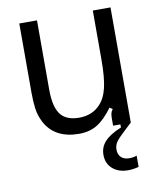

<svg xmlns="http://www.w3.org/2000/svg" viewBox="-86 -620 750 908"><g transform="rotate(-10 289.0 -166.5)"><path d="M507 0Q497 10 481 24Q444 58 431 75Q418 92 418 115Q418 138 432 151.5Q446 165 471 165Q490 165 507 159V213Q479 220 456 220Q410 220 381.5 195Q353 170 353 128Q353 91 378 64Q403 37 457 15V0H422V-36Q422 -50 424.5 -59.5Q427 -69 434 -78L420 -87Q382 -35 345 -12.5Q308 10 258 10Q141 10 95 -77Q78 -110 73.5 -144.5Q69 -179 69 -220V-553H154V-220Q154 -132 186 -96Q214 -65 271 -65Q334 -65 372 -106Q399 -134 410.5 -183Q422 -232 422 -317V-553H507Z"/></g></svg>

Font: Open Sauce Sans
Style: Regular
Weight: 400
Designer: Alfredo Marco Pradil
Foundry: Creative Sauce Fz LLC
Version: Version 1.477